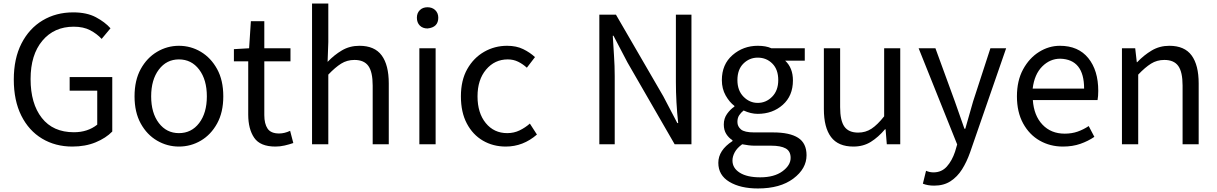

<svg xmlns="http://www.w3.org/2000/svg" viewBox="-20 -816 6884 1086"><path d="M389 13Q293 13 218 -32Q143 -77 100.5 -162Q58 -247 58 -366Q58 -485 101.5 -570Q145 -655 221 -700.5Q297 -746 394 -746Q471 -746 522.5 -718.5Q574 -691 605 -656L555 -596Q528 -625 490 -645Q452 -665 397 -665Q286 -665 219.5 -585.5Q153 -506 153 -369Q153 -230 216.5 -149Q280 -68 398 -68Q476 -68 530 -111V-303H374V-380H615V-72Q579 -35 521 -11Q463 13 389 13Z M992 13Q926 13 868.5 -20.5Q811 -54 776 -117.5Q741 -181 741 -271Q741 -362 776 -425.5Q811 -489 868.5 -523Q926 -557 992 -557Q1059 -557 1116 -523Q1173 -489 1208 -425.5Q1243 -362 1243 -271Q1243 -181 1208 -117.5Q1173 -54 1116 -20.5Q1059 13 992 13ZM992 -63Q1063 -63 1106.5 -120Q1150 -177 1150 -271Q1150 -365 1106.5 -422.5Q1063 -480 992 -480Q922 -480 878.5 -422.5Q835 -365 835 -271Q835 -177 878.5 -120Q922 -63 992 -63Z M1538 13Q1452 13 1418 -36.5Q1384 -86 1384 -168V-469H1303V-538L1389 -543L1399 -696H1475V-543H1623V-469H1475V-165Q1475 -116 1493.5 -88.5Q1512 -61 1559 -61Q1589 -61 1621 -76L1639 -7Q1616 1 1590 7Q1564 13 1538 13Z M1745 0V-796H1837V-578L1833 -466Q1870 -505 1914 -531Q1958 -557 2013 -557Q2099 -557 2139 -502.5Q2179 -448 2179 -344V0H2088V-332Q2088 -409 2063.5 -443Q2039 -477 1985 -477Q1943 -477 1909.5 -456Q1876 -435 1837 -394V0Z M2352 0V-543H2444V0ZM2398 -655Q2371 -655 2354.5 -671.5Q2338 -688 2338 -716Q2338 -742 2354.5 -758.5Q2371 -775 2398 -775Q2425 -775 2442 -758.5Q2459 -742 2459 -716Q2459 -661 2398 -655Z M2841 13Q2769 13 2711.5 -20.5Q2654 -54 2620.5 -117.5Q2587 -181 2587 -271Q2587 -362 2623 -425.5Q2659 -489 2718.5 -523Q2778 -557 2848 -557Q2901 -557 2939.5 -538Q2978 -519 3006 -493L2960 -433Q2937 -454 2910.5 -467Q2884 -480 2852 -480Q2778 -480 2729.5 -422.5Q2681 -365 2681 -271Q2681 -177 2727.5 -120Q2774 -63 2849 -63Q2887 -63 2919 -78.5Q2951 -94 2977 -117L3017 -55Q2939 13 2841 13Z M3370 0V-733H3464L3732 -271L3811 -120H3816Q3803 -238 3803 -352V-733H3891V0H3796L3529 -463L3450 -614H3446Q3449 -558 3453 -500.5Q3457 -443 3457 -385V0Z M4267 250Q4168 250 4105.5 212.5Q4043 175 4043 105Q4043 34 4123 -18V-23Q4102 -36 4088 -58Q4074 -80 4074 -112Q4074 -146 4092.5 -172Q4111 -198 4134 -213V-217Q4106 -238 4084.5 -276Q4063 -314 4063 -363Q4063 -452 4123.5 -504.5Q4184 -557 4266 -557Q4313 -557 4343 -543H4532V-473H4421Q4465 -432 4465 -361Q4465 -274 4407.5 -223Q4350 -172 4266 -172Q4227 -172 4186 -191Q4171 -179 4161 -164Q4151 -149 4151 -126Q4151 -101 4171 -84Q4191 -67 4246 -67H4353Q4447 -67 4494.5 -36.5Q4542 -6 4542 62Q4542 138 4467.5 194Q4393 250 4267 250ZM4266 -234Q4313 -234 4347.5 -269Q4382 -304 4382 -363Q4382 -423 4348.5 -456.5Q4315 -490 4266 -490Q4219 -490 4185 -456.5Q4151 -423 4151 -363Q4151 -304 4185.5 -269Q4220 -234 4266 -234ZM4280 187Q4359 187 4405.5 153Q4452 119 4452 77Q4452 39 4424 23.5Q4396 8 4342 8H4248Q4218 8 4178 0Q4149 21 4136 45Q4123 69 4123 92Q4123 135 4164.5 161Q4206 187 4280 187Z M4807 13Q4721 13 4680.5 -41Q4640 -95 4640 -199V-543H4732V-210Q4732 -134 4756 -100Q4780 -66 4834 -66Q4876 -66 4909.5 -88Q4943 -110 4981 -158V-543H5072V0H4996L4989 -85H4986Q4948 -40 4905.5 -13.5Q4863 13 4807 13Z M5264 234Q5227 234 5200 223L5218 150Q5238 159 5260 159Q5306 159 5335.5 126Q5365 93 5382 42L5394 1L5176 -543H5271L5381 -242Q5407 -167 5435 -88H5440Q5462 -166 5484 -242L5582 -543H5671L5467 46Q5448 100 5421.5 142Q5395 184 5356.5 209Q5318 234 5264 234Z M5992 13Q5920 13 5861 -20.5Q5802 -54 5767 -118Q5732 -182 5732 -271Q5732 -360 5767 -424Q5802 -488 5857.5 -522.5Q5913 -557 5975 -557Q6079 -557 6135.5 -487.5Q6192 -418 6192 -302Q6192 -272 6188 -250H5822Q5828 -162 5876.5 -111Q5925 -60 6002 -60Q6042 -60 6075 -71.5Q6108 -83 6138 -103L6170 -42Q6135 -18 6091 -2.5Q6047 13 5992 13ZM5821 -315H6112Q6112 -480 5977 -484Q5919 -484 5875 -440Q5831 -396 5821 -315Z M6326 0V-543H6401L6410 -464H6412Q6450 -504 6494.5 -530.5Q6539 -557 6594 -557Q6680 -557 6720 -502.5Q6760 -448 6760 -344V0H6669V-332Q6669 -409 6644.5 -443Q6620 -477 6566 -477Q6524 -477 6490.5 -456Q6457 -435 6418 -394V0Z"/></svg>

Font: Gothic Nguyen
Style: Regular
Weight: 400
Designer: MORI Takayuki
Version: Version 1.220;July 21, 2023;FontCreator 14.0.0.2814 64-bit